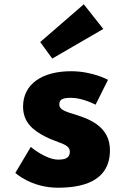

<svg xmlns="http://www.w3.org/2000/svg" viewBox="-20 -860 584 895"><path d="M311.5 -528C176.5 -528 87.5 -468 87.5 -363C87.5 -286 139.5 -250 191.5 -223C249.5 -193 305.5 -190 305.5 -153C305.5 -119 275.5 -116 250.5 -116C193.5 -116 123.5 -175 123.5 -175L51.5 -54C51.5 -54 125.5 15 249.5 15C354.5 15 492.5 -9 492.5 -160C492.5 -265 404.5 -303 336.5 -324C292.5 -338 256.5 -346 256.5 -373C256.5 -397 272.5 -404 311.5 -404C365.5 -404 425.5 -372 425.5 -372L483.5 -488C483.5 -488 410.5 -528 311.5 -528ZM167.5 -664 223.5 -587 461.5 -725 370.5 -840Z"/></svg>

Font: Sztylet
Style: Bd
Weight: 700
Foundry: Cannot Into Space Fonts, PlusOne Fonts
Version: Version 0.12